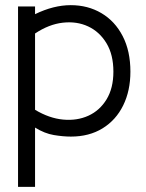

<svg xmlns="http://www.w3.org/2000/svg" viewBox="-20 -525 566 745"><path d="M116 200H50V-500H116V-470Q188 -505 254.5 -505Q321 -505 373.5 -474Q426 -443 456 -385Q486 -327 486 -247Q486 -173 458 -116Q430 -59 378 -27Q326 5 255 5Q225 5 189 -1Q153 -7 116 -30ZM116 -99Q171 -66 225 -61Q279 -56 323 -76Q367 -96 393.5 -139.5Q420 -183 420 -247Q420 -313 393 -357.5Q366 -402 322 -422.5Q278 -443 224 -437Q170 -431 116 -395Z"/></svg>

Font: Kulim Park Light
Style: Regular
Weight: 300
Designer: Noponies / Dale Sattler
Foundry: Noponies
Version: Version 1.000; ttfautohint (v1.8.3)